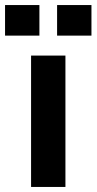

<svg xmlns="http://www.w3.org/2000/svg" viewBox="-72 -740 382 760"><path d="M51 0H187V-520H51ZM-52 -599H84V-720H-52ZM154 -599H290V-720H154Z"/></svg>

Font: Aspekta 650
Style: Regular
Weight: 650
Designer: Ivo Dolenc
Version: Version 2.000